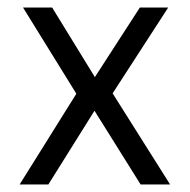

<svg xmlns="http://www.w3.org/2000/svg" viewBox="-20 -488 502 508"><path d="M430 0H352L230 -195L108 0H32L182 -240L41 -468H118L231 -284L350 -468H425L278 -241Z"/></svg>

Font: Didact Gothic
Style: Regular
Weight: 400
Designer: Daniel Johnson
Foundry: Daniel Johnson
Version: Version 2.101;PS 002.101;hotconv 1.0.88;makeotf.lib2.5.64775